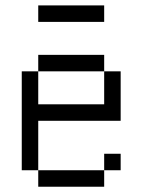

<svg xmlns="http://www.w3.org/2000/svg" viewBox="-20 -708 540 728"><path d="M375 -625H125V-687.5H375ZM62.5 -437.5H125V-312.5H375V-437.5H437.5V-250H125V-62.5H62.5ZM125 -62.5H375V0H125ZM125 -500H375V-437.5H125ZM375 -125H437.5V-62.5H375Z"/></svg>

Font: 寒蝉点阵体 16px
Style: Regular
Weight: 400
Designer: Designed by Warren2060
Foundry: ChillType
Version: Version 1.000